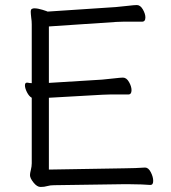

<svg xmlns="http://www.w3.org/2000/svg" viewBox="-20 -732 678 762"><path d="M576 2Q568 1 541.5 0Q515 -1 489 -1H473L195 3Q179 3 167.5 6.5Q156 10 141 10Q127 10 113 -7.5Q99 -25 99 -37Q99 -44 102.5 -58Q106 -72 106 -84V-344Q95 -350 87 -366Q79 -382 79 -393Q79 -404 87 -404H89Q93 -403 97.5 -402.5Q102 -402 106 -402V-635Q106 -649 104 -661Q103 -670 102.5 -675.5Q102 -681 102 -685Q102 -695 107 -697Q112 -699 116 -699Q130 -699 149 -693Q168 -687 169 -686L440 -704Q463 -706 488.5 -709Q514 -712 523 -712Q537 -712 547 -694.5Q557 -677 557 -663Q557 -646 544 -646H471Q455 -646 441 -645L174 -627V-403L385 -416Q408 -418 433.5 -421Q459 -424 468 -424Q482 -424 492 -406.5Q502 -389 502 -374Q502 -357 489 -357H416Q400 -357 386 -356L174 -344V-59L472 -64Q494 -64 517 -65Q540 -66 555 -67H556Q569 -67 578.5 -48.5Q588 -30 588 -14Q588 2 577 2Z"/></svg>

Font: Klee One SemiBold
Style: Regular
Weight: 600
Designer: Fontworks Inc.
Foundry: Fontworks Inc.
Version: Version 1.00;January 12, 2022;FontCreator 13.0.0.2683 64-bit